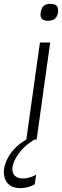

<svg xmlns="http://www.w3.org/2000/svg" viewBox="-52 -719 320 989"><path d="M136.7 0H125.5Q60.5 39.1 29.3 95.7Q2 145 17.1 175.8Q29.8 200.2 66.4 200.2Q82.5 200.2 99.4 195.3Q116.2 190.4 125.5 185.5L134.3 180.2L127 230Q93.3 250 53.2 250Q-4.9 250 -24.4 206.5Q-43 164.6 -18.1 107.9Q10.3 44.4 76.2 4.4Q79.6 2 83.5 0L153.8 -500H206.5ZM207.5 -699.2Q231 -699.2 240.5 -688.5Q250 -677.7 246.6 -654.8Q240.2 -611.8 195.3 -611.8Q172.9 -611.8 163.6 -622.3Q154.3 -632.8 157.7 -654.8Q161.1 -678.2 172.9 -688.7Q184.6 -699.2 207.5 -699.2Z"/></svg>

Font: Fivo Sans Light
Style: Regular
Weight: 300
Designer: Alexander Slobzheninov
Foundry: Alexander Slobzheninov
Version: 1.0